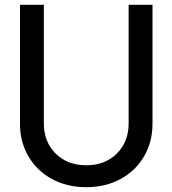

<svg xmlns="http://www.w3.org/2000/svg" viewBox="-20 -765 716 797"><path d="M63 -251V-745H162V-253Q162 -176 211 -127.5Q260 -79 338 -79Q416 -79 465 -127.5Q514 -176 514 -253V-745H613V-251Q613 -176 578 -116Q543 -56 480.5 -22Q418 12 338 12Q258 12 195.5 -22Q133 -56 98 -116Q63 -176 63 -251Z"/></svg>

Font: BLUETTI 2.0 Normal
Style: Normal
Weight: 400
Designer: Stijn de Vries
Foundry: tokotype
Version: Version 2.005;October 31, 2023;FontCreator 14.0.0.2814 64-bi